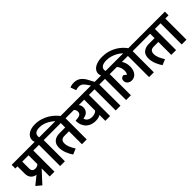

<svg xmlns="http://www.w3.org/2000/svg" viewBox="214 -2187 3495 3495"><g transform="rotate(-45 1962.0 -439.5)"><path d="M536 -545H453V0H330V-207L121 20L22 -63L182 -192Q153 -196 128 -208.5Q103 -221 84.5 -241Q66 -261 55.5 -290Q45 -319 45 -357V-545H-10V-639H536ZM168 -364Q168 -322 190 -303.5Q212 -285 246 -285Q276 -285 297 -294.5Q318 -304 330 -318V-545H168Z M598 -545H516V-639H583Q577 -649 573.5 -664Q570 -679 570 -693Q570 -732 587.5 -763Q605 -794 636.5 -816.5Q668 -839 712 -851Q756 -863 810 -863Q891 -863 960 -841Q1029 -819 1084.5 -785.5Q1140 -752 1182.5 -711Q1225 -670 1254 -632L1262 -622L1180 -570L1169 -583Q1138 -618 1101.5 -650.5Q1065 -683 1022.5 -708.5Q980 -734 931.5 -749.5Q883 -765 829 -765Q759 -765 727 -738.5Q695 -712 695 -667Q695 -651 700 -639H804V-545H721V0H598Z M1041 -333Q992 -333 968 -308.5Q944 -284 944 -240Q944 -186 966 -134Q988 -82 1024 -26L915 20Q896 -7 879 -38.5Q862 -70 848.5 -104.5Q835 -139 827 -175.5Q819 -212 819 -250Q819 -342 872.5 -386.5Q926 -431 1013 -431H1160V-545H774V-639H1366V-545H1283V0H1160V-333Z M1885 -545V0H1762V-152Q1751 -143 1719.5 -132Q1688 -121 1637 -121Q1590 -121 1544.5 -135Q1499 -149 1462.5 -180.5Q1426 -212 1403.5 -262.5Q1381 -313 1381 -385L1403 -386Q1466 -389 1497.5 -408Q1529 -427 1529 -472Q1529 -494 1520 -512.5Q1511 -531 1498 -545H1346V-639H1967V-545ZM1762 -263V-545H1623Q1635 -531 1644.5 -507.5Q1654 -484 1654 -456Q1654 -422 1642.5 -396Q1631 -370 1611.5 -352.5Q1592 -335 1566 -325Q1540 -315 1511 -312Q1512 -295 1521.5 -278Q1531 -261 1548 -248Q1565 -235 1589 -227Q1613 -219 1644 -219Q1690 -219 1720 -233.5Q1750 -248 1762 -263Z M1743 -877Q1762 -887 1789 -893Q1816 -899 1846 -899Q1925 -899 1978 -859Q2031 -819 2067 -751L2126 -639H2235V-545H2152V0H2029V-545H1947V-639H2031L2002 -682Q1969 -733 1937.5 -758.5Q1906 -784 1857 -784Q1837 -784 1817.5 -779.5Q1798 -775 1782 -769Z M2297 -545H2215V-639H2290Q2285 -649 2280.5 -664Q2276 -679 2276 -698Q2276 -736 2295.5 -767.5Q2315 -799 2350.5 -821Q2386 -843 2434.5 -855Q2483 -867 2541 -867Q2624 -867 2694.5 -847Q2765 -827 2822 -794Q2879 -761 2923 -719Q2967 -677 2997 -634L3004 -623L2923 -573L2911 -588Q2884 -619 2848.5 -651Q2813 -683 2768 -708.5Q2723 -734 2669.5 -750.5Q2616 -767 2553 -767Q2478 -767 2440 -740Q2402 -713 2402 -671Q2402 -651 2406 -639H2503V-545H2420V0H2297Z M2635 -316Q2643 -325 2650 -347Q2657 -369 2657 -400Q2657 -445 2642 -482Q2627 -519 2606 -545H2483V-639H3094V-545H3011V0H2888V-545H2733Q2750 -524 2766 -481Q2782 -438 2782 -378Q2782 -330 2769.5 -292.5Q2757 -255 2735.5 -229.5Q2714 -204 2685.5 -191Q2657 -178 2625 -178Q2576 -178 2543 -206.5Q2510 -235 2510 -280Q2510 -317 2532 -336.5Q2554 -356 2582 -356Z M3341 -333Q3292 -333 3268 -308.5Q3244 -284 3244 -240Q3244 -186 3266 -134Q3288 -82 3324 -26L3215 20Q3196 -7 3179 -38.5Q3162 -70 3148.5 -104.5Q3135 -139 3127 -175.5Q3119 -212 3119 -250Q3119 -342 3172.5 -386.5Q3226 -431 3313 -431H3460V-545H3074V-639H3666V-545H3583V0H3460V-333Z M3728 -545H3646V-639H3934V-545H3851V0H3728Z"/></g></svg>

Font: Mukta
Style: Bold
Weight: 700
Designer: Girish Dalvi and Yashodeep Gholap
Foundry: Ek Type
Version: Version 2.538;PS 1.002;hotconv 16.6.51;makeotf.lib2.5.65220;